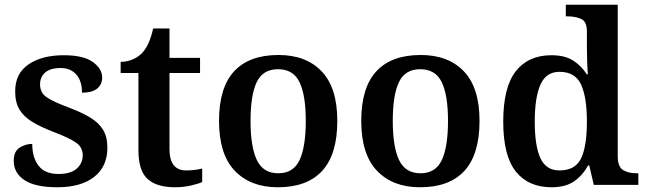

<svg xmlns="http://www.w3.org/2000/svg" viewBox="-20 -780 2730 810"><path d="M222 10Q129 10 83.5 -20Q38 -50 38 -101Q38 -142 63.5 -157.5Q89 -173 116 -173Q116 -115 143 -80.5Q170 -46 227 -46Q278 -46 303.5 -68.5Q329 -91 329 -125Q329 -158 302 -177.5Q275 -197 207 -223Q152 -244 116 -266Q80 -288 62 -318Q44 -348 44 -395Q44 -470 100.5 -508.5Q157 -547 249 -547Q332 -547 371.5 -518.5Q411 -490 411 -453Q411 -423 389.5 -406Q368 -389 326 -389Q326 -438 302 -465.5Q278 -493 236 -493Q192 -493 170.5 -474Q149 -455 149 -424Q149 -389 176.5 -370Q204 -351 271 -326Q324 -306 360 -284.5Q396 -263 414.5 -233Q433 -203 433 -157Q433 -77 377 -33.5Q321 10 222 10Z M718 10Q641 10 602.5 -25Q564 -60 564 -147V-472H489V-519Q516 -519 540 -529.5Q564 -540 580 -557Q611 -590 626 -660H695V-536H824V-472H695V-152Q695 -61 765 -61Q783 -61 800 -63Q817 -65 833 -69V-12Q818 -5 786.5 2.5Q755 10 718 10Z M1152 10Q1037 10 970.5 -59.5Q904 -129 904 -270Q904 -410 967.5 -479Q1031 -548 1155 -548Q1271 -548 1337 -479Q1403 -410 1403 -270Q1403 -129 1339.5 -59.5Q1276 10 1152 10ZM1154 -49Q1218 -49 1244 -105Q1270 -161 1270 -270Q1270 -379 1243.5 -433.5Q1217 -488 1153 -488Q1089 -488 1063 -433.5Q1037 -379 1037 -270Q1037 -161 1063.5 -105Q1090 -49 1154 -49Z M1752 10Q1637 10 1570.5 -59.5Q1504 -129 1504 -270Q1504 -410 1567.5 -479Q1631 -548 1755 -548Q1871 -548 1937 -479Q2003 -410 2003 -270Q2003 -129 1939.5 -59.5Q1876 10 1752 10ZM1754 -49Q1818 -49 1844 -105Q1870 -161 1870 -270Q1870 -379 1843.5 -433.5Q1817 -488 1753 -488Q1689 -488 1663 -433.5Q1637 -379 1637 -270Q1637 -161 1663.5 -105Q1690 -49 1754 -49Z M2307 10Q2209 10 2156 -56.5Q2103 -123 2103 -267Q2103 -412 2156 -479.5Q2209 -547 2306 -547Q2363 -547 2398 -524.5Q2433 -502 2455 -467H2460Q2458 -491 2457 -521.5Q2456 -552 2456 -578V-647Q2456 -689 2432 -700Q2408 -711 2375 -711H2367V-760H2586V-122Q2586 -77 2608 -63Q2630 -49 2665 -49H2673V0H2485L2466 -82H2461Q2438 -40 2402 -15Q2366 10 2307 10ZM2340 -61Q2407 -61 2431.5 -112Q2456 -163 2456 -268Q2456 -369 2431.5 -423Q2407 -477 2340 -477Q2284 -477 2260 -423Q2236 -369 2236 -267Q2236 -164 2260 -112.5Q2284 -61 2340 -61Z"/></svg>

Font: Noto Serif Myanmar SemiBold
Style: Regular
Weight: 600
Designer: Ben Mitchell and the Monotype Design Team
Foundry: Monotype Imaging Inc.
Version: Version 2.106; ttfautohint (v1.8.4.7-5d5b)